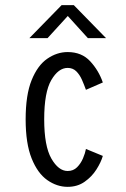

<svg xmlns="http://www.w3.org/2000/svg" viewBox="-20 -714 490 745"><path d="M242.5 11Q201 11 163.5 -15.2Q126 -41.5 102.8 -99.2Q79.5 -157 79.5 -251Q79.5 -346 102.8 -403.2Q126 -460.5 163.5 -486.2Q201 -512 242.5 -512Q297 -512 330 -476.2Q363 -440.5 379 -394L313.5 -365.5Q306.5 -385 297.8 -404.8Q289 -424.5 275.8 -437.5Q262.5 -450.5 242.5 -450.5Q206.5 -450.5 179 -403.2Q151.5 -356 151.5 -251Q151.5 -147.5 179.2 -99Q207 -50.5 242.5 -50.5Q264.5 -50.5 279 -65Q293.5 -79.5 302 -99.5Q310.5 -119.5 313.5 -136L379 -109Q372 -84.5 354.2 -56.5Q336.5 -28.5 308.5 -8.8Q280.5 11 242.5 11ZM94 -566 219 -694H266.5L391.5 -566H321L243 -652L164.5 -566Z"/></svg>

Font: Trispace Condensed Light
Style: Regular
Weight: 300
Width: 3
Designer: Tyler Finck
Foundry: Etcetera Type Company
Version: Version 1.210; ttfautohint (v1.8.3)